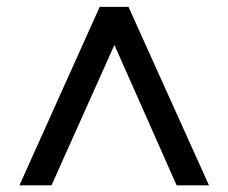

<svg xmlns="http://www.w3.org/2000/svg" viewBox="-20 -713 669 563"><path d="M498 -169.5 315.5 -581.2 131 -169.5H37L272.3 -692.8H356.8L592.8 -169.5Z"/></svg>

Font: Poppins Variable
Style: Regular
Weight: 100
Designer: Jonny Pinhorn
Foundry: Indian Type Foundry
Version: Version 6.000